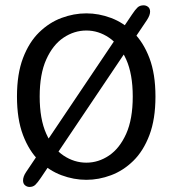

<svg xmlns="http://www.w3.org/2000/svg" viewBox="-20 -676 659 733"><path d="M528.2 -655.7Q538 -655.7 545.5 -649.6Q553 -643.5 553 -631.5Q553 -625 550.2 -617.2Q547.3 -609.3 541 -599.5L135.7 3.2Q123.5 21.3 114.9 29.5Q106.3 37.7 92.7 37.7Q83.2 37.7 75.6 31.4Q68 25.2 68 12.8Q68 5.8 70.8 -2.2Q73.5 -10.3 80 -19.8L484.2 -621Q496.3 -639.3 505.1 -647.5Q513.8 -655.7 528.2 -655.7ZM309.7 10.5Q261.7 10.5 214.8 -7Q167.8 -24.5 129.3 -62.1Q90.8 -99.7 67.8 -160.4Q44.8 -221.2 44.8 -307.5Q44.8 -393.8 67.8 -454.3Q90.8 -514.8 129.3 -552.4Q167.8 -590 214.8 -607.5Q261.7 -625 309.7 -625Q357.2 -625 403.9 -607.5Q450.7 -590 489.1 -552.4Q527.5 -514.8 550.5 -454.3Q573.5 -393.8 573.5 -307.5Q573.5 -221.2 550.5 -160.4Q527.5 -99.7 489.1 -62.1Q450.7 -24.5 403.9 -7Q357.2 10.5 309.7 10.5ZM309.7 -55Q355.8 -55 396.2 -82.2Q436.7 -109.5 461.8 -165.4Q486.8 -221.3 486.8 -307.5Q486.8 -393.2 461.8 -449Q436.7 -504.8 396.2 -532.2Q355.8 -559.5 309.7 -559.5Q263.3 -559.5 222.5 -532.2Q181.7 -504.8 156.6 -449Q131.5 -393.2 131.5 -307.5Q131.5 -221.3 156.6 -165.4Q181.7 -109.5 222.5 -82.2Q263.3 -55 309.7 -55Z"/></svg>

Font: Sono ExtraLight
Style: Regular
Weight: 200
Designer: Tyler Finck
Foundry: Tyler Finck
Version: Version 2.112